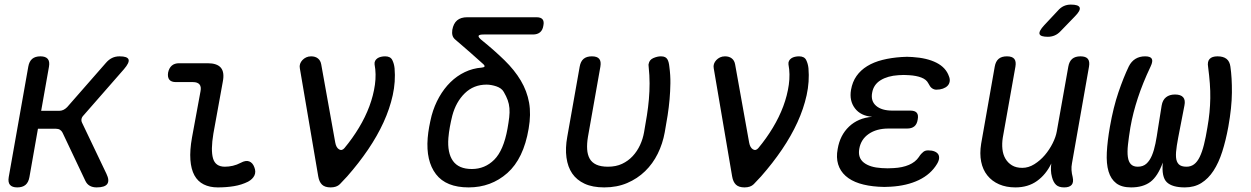

<svg xmlns="http://www.w3.org/2000/svg" viewBox="-20 -805 5440 835"><path d="M55 10Q33 10 23.5 -1Q14 -12 18 -35L103 -515Q107 -538 120 -549Q133 -560 156 -560Q178 -560 187.5 -549Q197 -538 193 -515L159 -323H237Q247 -323 255.5 -327Q264 -331 272 -339L441 -532Q453 -546 467.5 -553Q482 -560 500 -560Q534 -560 539 -546.5Q544 -533 519 -504L344 -304Q336 -296 334.5 -287.5Q333 -279 337 -271L443 -49Q457 -20 446.5 -5Q436 10 400 10Q383 10 370.5 3Q358 -4 351 -19L252 -228Q248 -236 241 -240.5Q234 -245 224 -245H145L108 -35Q104 -12 91 -1Q78 10 55 10Z M908 -224Q896 -152 906.5 -116Q917 -80 958 -80Q975 -80 992.5 -84Q1010 -88 1027 -97Q1049 -109 1064 -103Q1079 -97 1086 -78Q1094 -58 1086.5 -42Q1079 -26 1059 -15Q1031 -1 998 4.5Q965 10 927 10Q892 10 866 -3Q840 -16 825.5 -42.5Q811 -69 808 -110Q805 -151 815 -207L852 -408Q856 -428 847.5 -438Q839 -448 819 -448H745Q725 -448 716.5 -458.5Q708 -469 711 -489Q715 -509 727 -519.5Q739 -530 759 -530H883Q924 -530 940.5 -510.5Q957 -491 949 -450Z M1284 -508Q1282 -518 1285 -527Q1288 -536 1295 -543.5Q1302 -551 1311.5 -555.5Q1321 -560 1333 -560Q1351 -560 1362.5 -551Q1374 -542 1377 -525L1438 -185Q1442 -163 1454.5 -155.5Q1467 -148 1478 -161Q1513 -203 1541 -249.5Q1569 -296 1586.5 -343Q1604 -390 1610.5 -436.5Q1617 -483 1609 -525Q1608 -534 1611.5 -540.5Q1615 -547 1621.5 -551.5Q1628 -556 1637 -558Q1646 -560 1655 -560Q1678 -560 1686 -544Q1694 -528 1696 -508Q1701 -450 1688 -391Q1675 -332 1648 -273Q1621 -214 1581 -155Q1541 -96 1490 -38Q1472 -18 1458 -4Q1444 10 1418 10Q1393 10 1380.5 -2Q1368 -14 1364 -38Z M2073 -632Q2130 -586 2174 -543Q2218 -500 2245 -454.5Q2272 -409 2281 -358.5Q2290 -308 2279 -245Q2257 -115 2186.5 -52.5Q2116 10 2018 10Q1920 10 1876 -47.5Q1832 -105 1840 -205Q1842 -229 1846.5 -253.5Q1851 -278 1857 -302Q1869 -346 1890 -383Q1911 -420 1939 -447.5Q1967 -475 2001.5 -491.5Q2036 -508 2075 -511Q2085 -512 2087 -515.5Q2089 -519 2083 -525Q2058 -548 2028 -574Q1998 -600 1961 -632Q1951 -640 1948 -650.5Q1945 -661 1947 -675Q1952 -703 1968 -716.5Q1984 -730 2012 -730H2313Q2332 -730 2339.5 -721Q2347 -712 2343 -693Q2340 -674 2328.5 -664.5Q2317 -655 2298 -655H2084Q2064 -655 2061.5 -649.5Q2059 -644 2073 -632ZM2171 -405Q2166 -414 2157.5 -420Q2149 -426 2138.5 -429.5Q2128 -433 2117 -435Q2106 -437 2096 -437Q2040 -437 2001.5 -399.5Q1963 -362 1947 -302Q1941 -278 1936.5 -253.5Q1932 -229 1930 -205Q1925 -140 1950 -105Q1975 -70 2032 -70Q2089 -70 2129.5 -110.5Q2170 -151 2187 -245Q2192 -273 2194.5 -294.5Q2197 -316 2195.5 -334.5Q2194 -353 2188 -369.5Q2182 -386 2171 -405Z M2501 -515Q2505 -538 2518 -549Q2531 -560 2554 -560Q2577 -560 2586 -549Q2595 -538 2591 -515L2537 -210Q2532 -180 2533.5 -156Q2535 -132 2544.5 -115Q2554 -98 2573.5 -89Q2593 -80 2624 -80Q2659 -80 2685.5 -92.5Q2712 -105 2731.5 -126Q2751 -147 2763.5 -174Q2776 -201 2781 -230Q2788 -269 2793.5 -304Q2799 -339 2802 -373.5Q2805 -408 2805 -442.5Q2805 -477 2801 -515Q2801 -518 2800.5 -521Q2800 -524 2801 -527Q2804 -545 2821.5 -552.5Q2839 -560 2854 -560Q2866 -560 2872.5 -556.5Q2879 -553 2882.5 -547Q2886 -541 2888 -533Q2890 -525 2891 -515Q2896 -478 2895.5 -443Q2895 -408 2892 -373.5Q2889 -339 2883.5 -303.5Q2878 -268 2871 -230Q2862 -180 2840.5 -136.5Q2819 -93 2785.5 -60.5Q2752 -28 2707.5 -9Q2663 10 2608 10Q2557 10 2522.5 -6Q2488 -22 2468.5 -50.5Q2449 -79 2443.5 -120Q2438 -161 2447 -210Z M3084 -508Q3082 -518 3085 -527Q3088 -536 3095 -543.5Q3102 -551 3111.5 -555.5Q3121 -560 3133 -560Q3151 -560 3162.5 -551Q3174 -542 3177 -525L3238 -185Q3242 -163 3254.5 -155.5Q3267 -148 3278 -161Q3313 -203 3341 -249.5Q3369 -296 3386.5 -343Q3404 -390 3410.5 -436.5Q3417 -483 3409 -525Q3408 -534 3411.5 -540.5Q3415 -547 3421.5 -551.5Q3428 -556 3437 -558Q3446 -560 3455 -560Q3478 -560 3486 -544Q3494 -528 3496 -508Q3501 -450 3488 -391Q3475 -332 3448 -273Q3421 -214 3381 -155Q3341 -96 3290 -38Q3272 -18 3258 -4Q3244 10 3218 10Q3193 10 3180.5 -2Q3168 -14 3164 -38Z M4107 -473Q4112 -461 4110 -450Q4108 -439 4100.5 -431.5Q4093 -424 4080.5 -419.5Q4068 -415 4052 -415Q4047 -415 4042.5 -416.5Q4038 -418 4033.5 -421Q4029 -424 4025 -429.5Q4021 -435 4017 -443Q4009 -459 3987.5 -467.5Q3966 -476 3934 -478Q3922 -479 3910.5 -479Q3899 -479 3887 -478Q3840 -475 3809.5 -456Q3779 -437 3773 -402Q3766 -366 3790 -345Q3814 -324 3861 -324H3939Q3959 -324 3967 -314.5Q3975 -305 3971 -285Q3968 -265 3956.5 -255.5Q3945 -246 3925 -246H3844Q3792 -246 3758 -222.5Q3724 -199 3717 -158Q3710 -119 3736.5 -98Q3763 -77 3814 -74Q3827 -73 3840.5 -73Q3854 -73 3867 -74Q3905 -76 3933 -88Q3961 -100 3976 -122Q3981 -130 3986 -135.5Q3991 -141 3995.5 -144.5Q4000 -148 4005 -149.5Q4010 -151 4017 -151Q4033 -151 4044 -146.5Q4055 -142 4060 -134.5Q4065 -127 4064 -116Q4063 -105 4055 -92Q4028 -47 3976 -22Q3924 3 3853 7Q3840 8 3826 8Q3812 8 3800 7Q3753 4 3717 -7.5Q3681 -19 3657.5 -40Q3634 -61 3625 -90.5Q3616 -120 3623 -157Q3633 -217 3672.5 -254.5Q3712 -292 3773 -297Q3723 -301 3698 -334Q3673 -367 3681 -414Q3687 -449 3705 -474.5Q3723 -500 3751.5 -517.5Q3780 -535 3818 -544.5Q3856 -554 3901 -557Q3913 -558 3924.5 -558Q3936 -558 3948 -557Q4012 -553 4053 -532Q4094 -511 4107 -473Z M4608 10Q4585 10 4573 -1Q4561 -12 4555 -35Q4551 -49 4550.5 -64.5Q4550 -80 4552 -94Q4529 -46 4490 -18Q4451 10 4396 10Q4356 10 4325 -3.5Q4294 -17 4274 -42Q4254 -67 4247 -102Q4240 -137 4247 -180L4306 -515Q4310 -538 4323 -549Q4336 -560 4359 -560Q4382 -560 4391 -549Q4400 -538 4396 -515L4341 -206Q4337 -180 4339.5 -156.5Q4342 -133 4352.5 -115Q4363 -97 4381 -86Q4399 -75 4426 -75Q4453 -75 4478.5 -91Q4504 -107 4524 -130.5Q4544 -154 4558 -182Q4572 -210 4576 -234L4626 -515Q4630 -538 4643 -549Q4656 -560 4679 -560Q4702 -560 4711 -549Q4720 -538 4716 -515L4642 -95Q4639 -80 4640 -65Q4641 -50 4645 -35Q4650 -12 4640.5 -1Q4631 10 4608 10ZM4593 -670Q4581 -657 4567 -651Q4553 -645 4537 -645Q4505 -645 4501 -657Q4497 -669 4521 -695L4580 -758Q4592 -772 4606 -778.5Q4620 -785 4637 -785Q4671 -785 4675.5 -772Q4680 -759 4654 -733Z M5275 -560Q5300 -560 5314 -549Q5328 -538 5331 -515Q5338 -467 5337.5 -402.5Q5337 -338 5322 -254Q5311 -194 5295.5 -145.5Q5280 -97 5257.5 -62.5Q5235 -28 5204.5 -9Q5174 10 5133 10Q5078 10 5054.5 -12.5Q5031 -35 5037 -98Q5015 -38 4983 -14Q4951 10 4899 10Q4858 10 4834.5 -8Q4811 -26 4801 -59.5Q4791 -93 4793.5 -142Q4796 -191 4807 -254Q4822 -339 4844 -403.5Q4866 -468 4889 -516Q4900 -538 4918 -549Q4936 -560 4960 -560Q4983 -560 4989 -549.5Q4995 -539 4984 -516Q4966 -478 4952.5 -444.5Q4939 -411 4928.5 -379Q4918 -347 4910 -316Q4902 -285 4896 -251Q4889 -208 4885.5 -176Q4882 -144 4885 -122.5Q4888 -101 4898.5 -90.5Q4909 -80 4928 -80Q4951 -80 4965.5 -93Q4980 -106 4989.5 -128.5Q4999 -151 5005 -181Q5011 -211 5016 -246L5032 -346Q5036 -370 5051 -382Q5066 -394 5090 -394Q5115 -394 5125.5 -382Q5136 -370 5131 -346L5111 -243Q5103 -203 5098 -172Q5093 -141 5094.5 -121Q5096 -101 5106.5 -90.5Q5117 -80 5140 -80Q5159 -80 5173 -90.5Q5187 -101 5197.5 -122.5Q5208 -144 5216 -176Q5224 -208 5231 -251Q5237 -285 5240 -316Q5243 -347 5243.5 -378Q5244 -409 5241.5 -442.5Q5239 -476 5234 -514Q5230 -537 5240.5 -548.5Q5251 -560 5275 -560Z"/></svg>

Font: Maple Mono
Style: Italic
Weight: 400
Italic angle: -10°
Monospace: yes
Designer: subframe7536
Version: Version 7.300